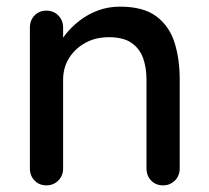

<svg xmlns="http://www.w3.org/2000/svg" viewBox="-20 -558 630 578"><path d="M341 -538Q412 -538 451 -508.5Q490 -479 505.5 -429.5Q521 -380 521 -319V-51Q521 -29 506.5 -14.5Q492 0 471 0Q449 0 435 -14.5Q421 -29 421 -51V-318Q421 -354 411 -382.5Q401 -411 376.5 -428.5Q352 -446 308 -446Q267 -446 236 -428.5Q205 -411 187.5 -382.5Q170 -354 170 -318V-51Q170 -29 155.5 -14.5Q141 0 120 0Q98 0 84 -14.5Q70 -29 70 -51V-475Q70 -497 84 -511.5Q98 -526 120 -526Q141 -526 155.5 -511.5Q170 -497 170 -475V-419L152 -409Q159 -431 176.5 -453.5Q194 -476 219 -495.5Q244 -515 275 -526.5Q306 -538 341 -538Z"/></svg>

Font: Quicksand SemiBold
Style: Regular
Weight: 600
Designer: Andrew Paglinawan
Foundry: Andrew Paglinawan
Version: Version 3.004